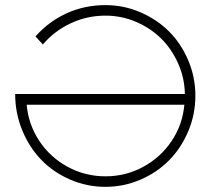

<svg xmlns="http://www.w3.org/2000/svg" viewBox="-20 -724 828 748"><path d="M391.1 3.9Q318.4 3.9 253.2 -24.4Q188 -52.7 141.1 -101.1Q94.2 -149.4 66.7 -216.3Q39.1 -283.2 39.1 -357.9H700.2Q699.2 -419.9 674.1 -476.6Q648.9 -533.2 607.7 -574Q566.4 -614.7 509.8 -638.9Q453.1 -663.1 391.1 -663.1Q319.3 -663.1 255.6 -633.3Q191.9 -603.5 147 -550.8L118.2 -582Q169.4 -640.1 239.5 -672.1Q309.6 -704.1 391.1 -704.1Q462.4 -704.1 527.3 -676Q592.3 -647.9 639.2 -600.8Q686 -553.7 713.6 -488.3Q741.2 -422.9 741.2 -351.1Q741.2 -278.8 713.6 -213.1Q686 -147.5 639.2 -99.9Q592.3 -52.2 527.3 -24.2Q462.4 3.9 391.1 3.9ZM391.1 -37.1Q470.2 -37.1 538.3 -74.2Q606.4 -111.3 648.9 -175Q691.4 -238.8 698.2 -315.9H84Q90.8 -238.8 133.1 -175Q175.3 -111.3 243.4 -74.2Q311.5 -37.1 391.1 -37.1Z"/></svg>

Font: Montserrat-Arabic ExtraLight
Style: Regular
Weight: 275
Designer: Mohamed Gaber
Foundry: Kief Type Foundry
Version: Version 5.008;PS 005.008;hotconv 1.0.88;makeotf.lib2.5.64775